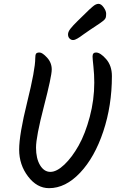

<svg xmlns="http://www.w3.org/2000/svg" viewBox="-20 -993 632 1002"><path d="M463 -958Q480 -973 494 -973Q508 -973 521 -954.5Q534 -936 534 -921.5Q534 -907 531.5 -900Q529 -893 519.5 -885Q510 -877 502 -872Q468 -849 449.5 -837Q431 -825 417 -814.5Q403 -804 397.5 -800.5Q392 -797 384 -792Q371 -784 361 -784Q351 -784 343 -792Q335 -800 335 -813.5Q335 -827 347.5 -843Q360 -859 384.5 -883Q409 -907 423.5 -921Q438 -935 446 -943Q454 -951 463 -958ZM472 -562Q472 -604 467.5 -646Q463 -688 463 -698Q463 -719 481 -719Q504 -719 534 -684.5Q564 -650 564 -596Q564 -442 519 -307Q474 -172 398 -91.5Q322 -11 236 -11Q173 -11 126.5 -72Q80 -133 80 -212Q80 -291 122 -460.5Q164 -630 164 -689Q164 -706 168 -712.5Q172 -719 186.5 -719Q201 -719 225.5 -692.5Q250 -666 250 -630.5Q250 -595 209 -437Q168 -279 168 -222.5Q168 -166 189 -131Q210 -96 243 -96Q276 -96 316 -134Q356 -172 390.5 -233.5Q425 -295 448.5 -383.5Q472 -472 472 -562Z"/></svg>

Font: Kalam
Style: Regular
Weight: 400
Designer: Lipi Raval (Devanagari and Latin), Jonny Pinhorn (Latin)
Foundry: Indian Type Foundry
Version: Version 2.001;PS 1.0;hotconv 1.0.79;makeotf.lib2.5.61930; tt